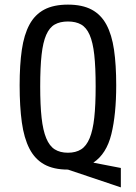

<svg xmlns="http://www.w3.org/2000/svg" viewBox="-20 -727 588 831"><path d="M274 7Q212 7 171.5 -15.5Q131 -38 107.5 -83.5Q84 -129 74.5 -197.5Q65 -266 65 -358Q65 -446 74.5 -511.5Q84 -577 107.5 -620.5Q131 -664 171.5 -685.5Q212 -707 274 -707Q336 -707 376.5 -685.5Q417 -664 440.5 -620.5Q464 -577 473.5 -511.5Q483 -446 483 -358Q483 -232 462 -146.5Q441 -61 384 -23L503 0V84ZM394 -353Q394 -436 388 -490Q382 -544 368 -576Q354 -608 331 -621Q308 -634 274 -634Q240 -634 217 -621Q194 -608 180 -576Q166 -544 160 -490Q154 -436 154 -353Q154 -272 160 -217.5Q166 -163 180 -129Q194 -95 217 -80.5Q240 -66 274 -66Q308 -66 331 -80.5Q354 -95 368 -129Q382 -163 388 -217.5Q394 -272 394 -353Z"/></svg>

Font: Share
Style: Regular
Weight: 400
Designer: Ralph du Carrois
Version: Version 1.001